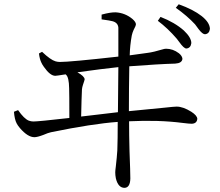

<svg xmlns="http://www.w3.org/2000/svg" viewBox="-20 -820 1040 907"><path d="M725.6 -721.7 738.3 -740.2Q805.7 -713.9 848.6 -675.8Q883.8 -642.6 883.8 -616.2Q880.9 -592.8 860.4 -590.8Q848.6 -590.8 827.1 -621.1Q818.4 -632.8 814.5 -637.7Q772.5 -686.5 725.6 -721.7ZM363.3 -269.5Q388.7 -272.5 438.5 -278.3Q507.8 -287.1 537.1 -290Q539.1 -446.3 539.1 -502.9Q464.8 -495.1 345.7 -478.5Q378.9 -460 379.9 -445.3Q379.9 -442.4 372.1 -419.9Q368.2 -408.2 367.2 -398.4Q365.2 -358.4 363.3 -269.5ZM460 -728.5V-751Q502.9 -762.7 527.3 -761.7Q571.3 -758.8 605.5 -730.5Q621.1 -716.8 622.1 -706.1Q622.1 -698.2 611.3 -678.7Q605.5 -666 602.5 -652.3Q593.8 -604.5 592.8 -558.6Q615.2 -561.5 677.7 -570.3Q703.1 -573.2 755.9 -588.9Q761.7 -589.8 764.6 -589.8Q796.9 -589.8 825.2 -568.4Q840.8 -555.7 841.8 -542Q839.8 -521.5 807.6 -519.5Q732.4 -517.6 590.8 -506.8Q588.9 -403.3 588.9 -294.9Q674.8 -302.7 758.8 -311.5Q802.7 -316.4 814.5 -316.4Q844.7 -316.4 883.8 -292Q911.1 -274.4 912.1 -258.8Q910.2 -236.3 885.7 -235.4Q874 -235.4 842.8 -239.3Q730.5 -253.9 589.8 -247.1Q589.8 -180.7 591.8 -106.4Q595.7 -6.8 595.7 23.4Q594.7 66.4 568.4 67.4Q538.1 67.4 527.3 22.5Q524.4 7.8 524.4 -5.9Q524.4 -13.7 527.3 -35.2Q532.2 -77.1 534.2 -109.4Q536.1 -159.2 536.1 -244.1Q416 -235.4 220.7 -195.3Q207 -192.4 184.6 -182.6Q156.2 -171.9 142.6 -171.9Q111.3 -171.9 74.2 -214.8Q63.5 -227.5 58.6 -237.3Q48.8 -255.9 45.9 -292L65.4 -299.8Q93.8 -258.8 116.2 -250Q127 -246.1 137.7 -246.1Q161.1 -246.1 307.6 -262.7Q307.6 -378.9 306.6 -403.3Q305.7 -455.1 292 -466.8Q291 -467.8 290 -468.8Q247.1 -461.9 241.2 -461.9Q216.8 -461.9 187.5 -503.9Q179.7 -514.6 175.8 -523.4Q167 -541 164.1 -567.4L178.7 -575.2Q218.8 -537.1 242.2 -530.3Q252.9 -527.3 262.7 -527.3Q311.5 -527.3 539.1 -552.7V-689.5Q537.1 -712.9 511.7 -719.7Q502 -722.7 460 -728.5ZM810.5 -783.2 824.2 -799.8Q892.6 -775.4 932.6 -744.1Q970.7 -713.9 971.7 -683.6Q968.8 -660.2 948.2 -658.2Q936.5 -658.2 918 -682.6Q907.2 -698.2 901.4 -705.1Q864.3 -745.1 810.5 -783.2Z"/></svg>

Font: GenYoMin JP Regular
Style: Regular
Weight: 400
Version: Version 1.001;PS 1;hotconv 16.6.51;makeotf.lib2.5.65220 DEVE